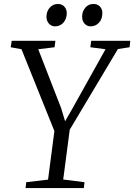

<svg xmlns="http://www.w3.org/2000/svg" viewBox="-20 -949 678 969"><path d="M109 0 112.5 -29.5 222.5 -42.5 254.5 -287.5 88.5 -700.5 34 -710.5 39 -743H259.5L255.5 -710.5L173 -700.5L288.5 -403.5L308.5 -337L347 -404L512.5 -700.5L436 -710.5L440 -743H637.5L634 -710.5L575 -701.5L332 -294.5L299 -43L406.5 -29.5L403 0ZM257.5 -816Q239.5 -816 226.8 -830Q214 -844 214.5 -866.5Q215 -892.5 231.5 -910.8Q248 -929 271.5 -929Q293 -929 305 -915.5Q317 -902 317 -882.5Q316.5 -853 299.8 -834.5Q283 -816 257.5 -816ZM437.5 -816Q419 -816 406.5 -830Q394 -844 394.5 -866.5Q395 -892.5 411 -910.8Q427 -929 451 -929Q472.5 -929 484.8 -915.5Q497 -902 496.5 -882.5Q496.5 -853 479.5 -834.5Q462.5 -816 437.5 -816Z"/></svg>

Font: Merriweather 60pt Light
Style: Italic
Weight: 300
Italic angle: -7.8°
Version: Version 2.101